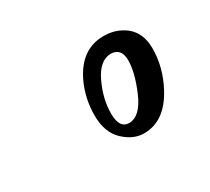

<svg xmlns="http://www.w3.org/2000/svg" viewBox="-62 -581 461 422"><g transform="rotate(-30 168.0 -370.0)"><path d="M202.6 -255.4Q175.3 -255.4 151.4 -278.1Q127.4 -300.8 127.4 -344Q127.4 -387.2 145.5 -425.3Q174.8 -485.4 231.4 -485.4Q254.9 -485.4 273.4 -475.6Q311.5 -456.1 311.5 -408.4Q311.5 -360.8 287.6 -315.9Q255.4 -255.4 202.6 -255.4ZM226.1 -443.8Q197.3 -443.4 179 -404.5Q160.6 -365.7 160.9 -328.6Q161.1 -291.5 185.5 -291.5Q213.9 -292 233.2 -337.2Q252.4 -382.3 252.2 -412.6Q252 -442.9 226.1 -443.8Z"/></g></svg>

Font: Kristi
Style: Regular
Weight: 400
Italic angle: -15°
Version: Version 1.004